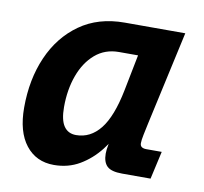

<svg xmlns="http://www.w3.org/2000/svg" viewBox="-66 -607 732 690"><g transform="rotate(10 300.0 -262.0)"><path d="M172.8 12Q108 12 70.1 -36.3Q32.2 -84.6 32.2 -172.8Q32.2 -275.8 68 -357.8Q103.8 -439.8 171.5 -487.9Q239.2 -536 335.2 -536H556.2L480.4 -191.6Q475.8 -170.2 471.7 -150.3Q467.6 -130.4 467.6 -119.6Q467.6 -110 473.7 -105.8Q479.8 -101.6 490.4 -101.6H546.8L524 0H420Q380.4 0 365 -14.9Q349.6 -29.8 349.6 -60.8Q349.6 -74.8 353.5 -93.9Q357.4 -113 363.3 -132.3Q369.2 -151.6 375.2 -166L391.2 -163.6Q371 -117.2 339.6 -77.1Q308.2 -37 266.6 -12.5Q225 12 172.8 12ZM232.8 -107.6Q285 -107.6 321.1 -152.8Q357.2 -198 376.8 -296.8L402.8 -428.4H333.2Q282.6 -428.4 246.8 -397.7Q211 -367 192 -315.1Q173 -263.2 173 -199.6Q173 -152.2 188.3 -129.9Q203.6 -107.6 232.8 -107.6Z"/></g></svg>

Font: Geist Mono
Style: Italic
Weight: 400
Italic angle: -12°
Monospace: yes
Designer: Basement.studio, Andrés Briganti, Mateo Zaragoza
Foundry: Basement.studio, Vercel, Andrés Briganti, Guido Ferreyra, Mateo Zaragoza
Version: Version 1.500